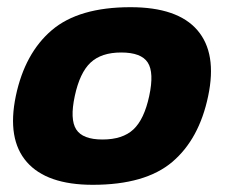

<svg xmlns="http://www.w3.org/2000/svg" viewBox="-20 -504 637 534"><path d="M238 10Q110 10 54.5 -53.5Q-1 -117 24 -237Q49 -356 124 -420Q199 -484 343 -484Q474 -484 529 -420Q584 -356 559 -237Q534 -117 459 -53.5Q384 10 238 10ZM265 -116Q321 -116 351 -144Q381 -172 395 -237Q409 -302 391 -330Q373 -358 317 -358Q262 -358 232 -330Q202 -302 188 -237Q174 -172 192 -144Q210 -116 265 -116Z"/></svg>

Font: Kanit SemiBold
Style: Italic
Weight: 600
Italic angle: -12°
Designer: Katatrad Team
Foundry: CadsonDemak
Version: Version 2.000; ttfautohint (v1.8.3)